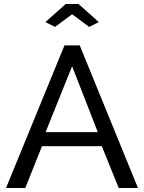

<svg xmlns="http://www.w3.org/2000/svg" viewBox="-20 -936 717 956"><path d="M301 -710H377L667 0H571L487 -208H189L106 0H10ZM467 -278 339 -606 207 -278ZM206 -826 307 -916H371L472 -826L424 -802L339 -865L254 -802Z"/></svg>

Font: Raleway Medium Alt1
Style: Regular
Weight: 500
Designer: Matt McInerney, Pablo Impallari, Rodrigo Fuenzalida
Foundry: Matt McInerney, Pablo Impallari, Rodrigo Fuenzalida
Version: Version 3.000g; ttfautohint (v1.5) -l 8 -r 28 -G 28 -x 14 -D